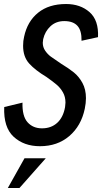

<svg xmlns="http://www.w3.org/2000/svg" viewBox="-20 -719 508 956"><path d="M1 -186 92 -208Q90 -141 117 -110.5Q144 -80 189 -80Q235 -80 265 -107.5Q295 -135 304 -186Q306 -202 306 -208Q306 -237 293.5 -259Q281 -281 263 -296.5Q245 -312 211 -336Q156 -369 125.5 -402.5Q95 -436 95 -491Q95 -516 100 -536Q116 -612 169.5 -655.5Q223 -699 309 -699Q380 -699 426 -658.5Q472 -618 468 -534L386 -516Q387 -567 365.5 -590.5Q344 -614 300 -614Q259 -614 231.5 -588.5Q204 -563 195 -524Q193 -512 193 -506Q193 -484 205 -466.5Q217 -449 232.5 -437.5Q248 -426 284 -402Q322 -379 347.5 -358.5Q373 -338 390.5 -306Q408 -274 408 -230Q408 -206 402 -177Q384 -92 325 -41.5Q266 9 179 9Q99 9 48 -38Q-3 -85 1 -186ZM102 69H208L77 217H19Z"/></svg>

Font: Decalotype Medium Italic
Style: Regular
Weight: 500
Italic angle: -12°
Designer: Alfredo Marco Pradil
Foundry: Alfredo Marco Pradil
Version: Version 1.0